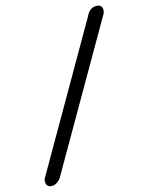

<svg xmlns="http://www.w3.org/2000/svg" viewBox="-156 -817 819 1059"><g transform="rotate(-15 253.5 -288.0)"><path d="M442 -695 441 -694Q461 -736 499 -736Q532 -736 532 -704Q532 -700 530 -694V-689L66 116Q59 133 42 146.5Q25 160 7 160Q-25 160 -25 127Q-25 122 -24.5 118.5Q-24 115 -21 109Z"/></g></svg>

Font: Discipuli Britannica Bold
Style: Regular
Weight: 700
Designer: Peter Wiegel
Foundry: Peter Wiegel
Version: Version 0.001 2009